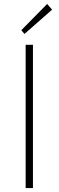

<svg xmlns="http://www.w3.org/2000/svg" viewBox="-20 -953 297 973"><path d="M110 0V-726H147V0ZM104 -781 88 -800 219 -933 244 -904Z"/></svg>

Font: Noto Sans Korean Thin
Style: Regular
Weight: 250
Designer: Ryoko NISHIZUKA  (kana & ideographs); Paul D. Hunt (Latin, Greek & Cyrillic); Wenlong ZHANG  (bopomofo); Sandoll Communi
Foundry: Adobe Systems Incorporated
Version: Version 1.0001;PS 1;hotconv 1.0.78;makeotf.lib2.5.61930